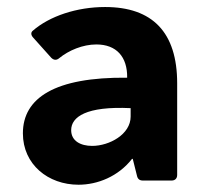

<svg xmlns="http://www.w3.org/2000/svg" viewBox="-20 -504 574 536"><path d="M273.4 -484.4C194.3 -484.4 118.2 -459 71.3 -418C65.4 -413.1 66.4 -405.3 73.2 -398.4L123 -342.8C129.9 -335.9 137.7 -335 145.5 -341.8C171.9 -363.3 210.9 -379.9 249 -379.9C304.7 -379.9 335.9 -345.7 335 -287.1C132.8 -289.1 43.9 -230.5 43.9 -131.8C43.9 -44.9 114.3 11.7 199.2 11.7C252.9 11.7 310.5 -11.7 348.6 -60.5H350.6L362.3 -13.7C364.3 -3.9 370.1 0 378.9 0H459C468.8 0 474.6 -5.9 474.6 -15.6V-271.5C474.6 -414.1 405.3 -484.4 273.4 -484.4ZM237.3 -96.7C205.1 -96.7 178.7 -110.4 178.7 -140.6C178.7 -177.7 220.7 -208 344.7 -202.1V-178.7C344.7 -128.9 285.2 -96.7 237.3 -96.7Z"/></svg>

Font: Ed Sans Neue
Style: Bold
Weight: 700
Designer: Stephen Hutchings
Version: Version 1.004;PS 001.004;hotconv 1.0.88;makeotf.lib2.5.64775